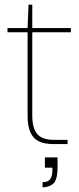

<svg xmlns="http://www.w3.org/2000/svg" viewBox="-20 -616 336 821"><path d="M208 0Q172 0 147.5 -11Q123 -22 110.5 -49Q98 -76 98 -122V-478H12V-496H98L102 -596H118V-496H283V-478H118V-122Q118 -67 139.5 -42.5Q161 -18 211 -18H269V0ZM162 185V163Q186 163 195 149.5Q204 136 204 113V101H172V57H226Q226 69 226 80Q226 91 226 99Q226 154 207.5 169.5Q189 185 162 185Z"/></svg>

Font: DM Sans 36pt Thin
Style: Regular
Weight: 250
Designer: Colophon Foundry, Jonny Pinhorn
Foundry: Colophon Foundry
Version: Version 4.004;gftools[0.9.30]